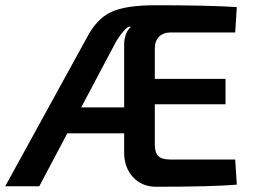

<svg xmlns="http://www.w3.org/2000/svg" viewBox="-28 -711 969 733"><path d="M622 -102H870L876 -6Q779 2 569 2Q514 2 480 -34.5Q446 -71 446 -129V-202H229L122 0H-8L304 -568Q341 -639 396 -665Q451 -691 566 -691Q762 -691 876 -684L870 -587H622Q595 -587 579 -570.5Q563 -554 563 -526V-410H833V-313H563V-160Q563 -128 576.5 -115Q590 -102 622 -102ZM282 -301H446V-540Q446 -585 472 -609H463Q441 -595 415 -552Z"/></svg>

Font: Exo 2 Semi Bold
Style: Regular
Weight: 600
Designer: Natanael Gama
Version: Version 1.001;PS 001.001;hotconv 1.0.88;makeotf.lib2.5.64775